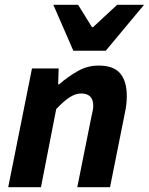

<svg xmlns="http://www.w3.org/2000/svg" viewBox="-20 -782 622 802"><path d="M14.3 0 113.6 -496.1H225L222.9 -429.7H226.9Q263.1 -461.2 304.1 -484.7Q345.1 -508.1 392.3 -508.1Q454.3 -508.1 481.9 -475.6Q509.6 -443.1 509.6 -380.6Q509.6 -364.2 507.7 -346.4Q505.7 -328.5 501.6 -310L439.6 0H302.8L361.5 -292.8Q364.9 -308.4 367.2 -319.3Q369.5 -330.3 369.5 -340.3Q369.5 -365.9 356.7 -378.7Q344 -391.5 319.1 -391.5Q295.9 -391.5 271.5 -376Q247.1 -360.4 214.9 -326.7L151.1 0ZM286.3 -570 202.8 -761.9H306.3L364.3 -668.3H368.3L469.3 -761.9H581.7L421.7 -570Z"/></svg>

Font: Source Sans 3 VF
Style: Italic
Weight: 200
Italic angle: -11°
Designer: Paul D. Hunt
Foundry: Adobe Systems Incorporated
Version: Version 3.042;hotconv 1.0.118;makeotfexe 2.5.65603